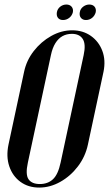

<svg xmlns="http://www.w3.org/2000/svg" viewBox="-20 -842 505 868"><path d="M237.2 -787Q234.5 -771 242.1 -761.2Q249.8 -751.5 265 -751.5Q280.2 -751.5 292.9 -761.2Q305.5 -771 309.5 -787Q312 -802.2 303.6 -811.9Q295.2 -821.5 280 -821.5Q264.8 -821.5 252.4 -811.9Q240 -802.2 237.2 -787ZM340.8 -787Q337.8 -771 345.9 -761.2Q354 -751.5 368.5 -751.5Q384.2 -751.5 396.4 -761.2Q408.5 -771 412.8 -787Q415.5 -802.2 407.4 -811.9Q399.2 -821.5 383.5 -821.5Q369 -821.5 356.1 -811.9Q343.2 -802.2 340.8 -787ZM18.5 -188.8Q7 -134 22.1 -89.8Q37.2 -45.5 72.6 -19.8Q108 6 157.2 6Q206.5 6 252.6 -19.9Q298.8 -45.8 332.4 -90Q366 -134.2 377.5 -188.8L448 -517.8Q458.5 -569.8 442.6 -612Q426.8 -654.2 391 -679.6Q355.2 -705 306.2 -705Q257 -705 211.2 -679.2Q165.5 -653.5 132.6 -611.2Q99.8 -569 89 -517.8ZM210.2 -592.8Q217 -625.5 230.5 -647Q244 -668.5 262.8 -678.8Q281.5 -689 304.8 -689Q339.2 -689 354.1 -665.8Q369 -642.5 358.2 -592.8L254 -107Q242.5 -52.8 219.1 -31.4Q195.8 -10 160 -10Q124 -10 109.1 -31.5Q94.2 -53 106 -107Z"/></svg>

Font: Emberly Black
Style: Italic
Weight: 900
Italic angle: -12°
Designer: Rajesh Rajput
Foundry: Rajesh Rajput
Version: Version 1.000